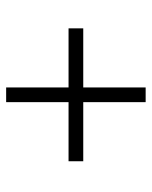

<svg xmlns="http://www.w3.org/2000/svg" viewBox="47 -674 505 640"><g transform="rotate(-90 300.0 -353.5)"><path d="M329 -121V-329H526V-378H329V-586H280V-378H83V-329H280V-121Z"/></g></svg>

Font: Noto Sans Mono UI Light
Style: Regular
Weight: 300
Designer: Monotype Design team
Foundry: Monotype Imaging Inc.
Version: 1.000